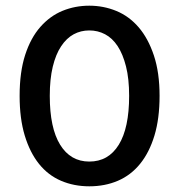

<svg xmlns="http://www.w3.org/2000/svg" viewBox="-20 -641 629 675"><path d="M434 -304Q434 -364 423 -407.5Q412 -451 393.5 -479Q375 -507 349.5 -520.5Q324 -534 294 -534Q264 -534 239 -520.5Q214 -507 195 -478.5Q176 -450 165.5 -406.5Q155 -363 155 -304Q155 -191 191.5 -132Q228 -73 294 -73Q361 -73 397.5 -132Q434 -191 434 -304ZM294 14Q240 14 194.5 -5.5Q149 -25 117 -65Q85 -105 67 -164.5Q49 -224 49 -304Q49 -388 68.5 -448Q88 -508 122 -546.5Q156 -585 200 -603Q244 -621 294 -621Q344 -621 389 -602.5Q434 -584 467.5 -545Q501 -506 521 -446Q541 -386 541 -304Q541 -224 523 -164.5Q505 -105 472.5 -65Q440 -25 394.5 -5.5Q349 14 294 14Z"/></svg>

Font: Baloo Tammudu 2 Medium
Style: Regular
Weight: 500
Designer: Maithili Shingre, Omkar Shende and Ek Type
Foundry: Ek Type
Version: Version 1.640;hotconv 1.0.111;makeotfexe 2.5.65597; ttfautoh